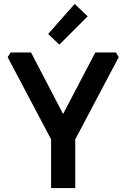

<svg xmlns="http://www.w3.org/2000/svg" viewBox="-20 -957 643 977"><path d="M19 -666 34 -690H138L301 -377L465 -690H570L584 -666L363 -248V0H240V-248ZM225 -784 360 -937 426 -874 282 -730Z"/></svg>

Font: Oxanium SemiBold
Style: Regular
Weight: 600
Designer: Severin Meyer
Version: Version 2.000